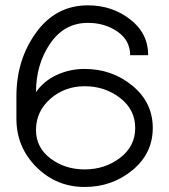

<svg xmlns="http://www.w3.org/2000/svg" viewBox="-20 -706 649 737"><path d="M43 -250V-336.9Q43 -476.6 118.7 -581.1Q194.3 -685.5 317.4 -685.5Q410.2 -685.5 479.5 -631.8Q548.8 -578.1 548.8 -494.1H479.5Q479.5 -550.8 431.2 -584.5Q382.8 -618.2 317.4 -618.2Q226.6 -618.2 172.4 -538.6Q118.2 -459 118.2 -352.5Q148.4 -395.5 198.2 -418.5Q248 -441.4 304.7 -441.4Q410.2 -441.4 488.3 -377Q566.4 -312.5 566.4 -214.8Q566.4 -117.2 488.3 -52.7Q410.2 11.7 304.7 11.7Q196.3 11.7 119.6 -64.9Q43 -141.6 43 -250ZM118.2 -207Q118.2 -139.6 173.8 -97.7Q229.5 -55.7 304.7 -55.7Q382.8 -55.7 440.9 -100.1Q499 -144.5 499 -214.8Q499 -285.2 440.9 -330.1Q382.8 -375 304.7 -375Q228.5 -375 173.3 -326.7Q118.2 -278.3 118.2 -207Z"/></svg>

Font: Lohit Malayalam
Style: Regular
Weight: 400
Version: 2.92.2